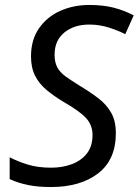

<svg xmlns="http://www.w3.org/2000/svg" viewBox="-20 -744 559 774"><path d="M185 10Q133 10 93.5 2Q54 -6 19 -22V-110Q49 -94 90.5 -81Q132 -68 186 -68Q231 -68 269 -82Q307 -96 330 -125Q353 -154 353 -200Q353 -240 326.5 -268.5Q300 -297 235 -334Q197 -357 167.5 -381.5Q138 -406 121.5 -438.5Q105 -471 105 -517Q105 -583 137 -629.5Q169 -676 222.5 -700Q276 -724 340 -724Q396 -724 438.5 -713Q481 -702 519 -682L485 -606Q459 -620 420 -632.5Q381 -645 340 -645Q279 -645 239.5 -613Q200 -581 200 -523Q200 -493 211 -472.5Q222 -452 245 -435.5Q268 -419 302 -398Q345 -372 377.5 -347Q410 -322 428.5 -289Q447 -256 447 -207Q447 -100 375.5 -45Q304 10 185 10Z"/></svg>

Font: Manna Sans
Style: Italic
Weight: 400
Italic angle: -12°
Designer: Monotype Design Team
Foundry: Monotype Imaging Inc.
Version: Version 2.001.1; ttfautohint (v1.8.2)